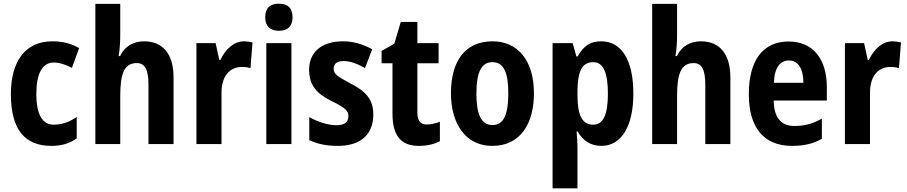

<svg xmlns="http://www.w3.org/2000/svg" viewBox="-20 -781 4917 1041"><path d="M259 10C313 10 358 -3 396 -31V-147C357 -120 317 -105 272 -105C210 -105 177 -159 177 -271C177 -383 210 -442 271 -442C303 -442 335 -431 370 -413L409 -520C370 -543 324 -557 264 -557C116 -557 39 -447 39 -271C39 -79 114 10 259 10Z M632 -595V-760H497V0H632V-261C632 -381 653 -439 722 -439C766 -439 785 -402 785 -323V0H921V-360C921 -490 862 -557 761 -557C703 -557 656 -530 631 -477H623C629 -508 632 -552 632 -595Z M1303 -557C1244 -557 1200 -509 1175 -456H1169L1149 -547H1045V0H1181V-279C1181 -369 1226 -418 1292 -418C1309 -418 1325 -416 1338 -411L1349 -551C1333 -555 1317 -557 1303 -557Z M1492 -761C1445 -761 1418 -739 1418 -687C1418 -637 1447 -614 1492 -614C1538 -614 1566 -637 1566 -687C1566 -738 1540 -761 1492 -761ZM1560 -547H1424V0H1560Z M2004 -161C2004 -249 1954 -291 1879 -329C1803 -370 1789 -381 1789 -409C1789 -435 1807 -450 1843 -450C1883 -450 1921 -433 1959 -412L1998 -514C1946 -542 1896 -557 1839 -557C1726 -557 1656 -500 1656 -403C1656 -319 1697 -273 1776 -234C1857 -195 1869 -178 1869 -151C1869 -119 1848 -102 1804 -102C1756 -102 1699 -122 1657 -146V-21C1703 0 1751 10 1811 10C1934 10 2004 -50 2004 -161Z M2294 -106C2260 -106 2243 -126 2243 -169V-438H2358V-547H2243V-662H2153L2118 -544L2049 -505V-438H2108V-165C2108 -41 2157 10 2252 10C2296 10 2335 0 2365 -15V-121C2340 -111 2316 -106 2294 -106Z M2875 -275C2875 -456 2785 -557 2651 -557C2498 -557 2425 -445 2425 -275C2425 -112 2503 10 2649 10C2804 10 2875 -114 2875 -275ZM2563 -273C2563 -388 2589 -444 2650 -444C2711 -444 2736 -388 2736 -275C2736 -160 2711 -103 2650 -103C2589 -103 2563 -161 2563 -273Z M3240 -557C3182 -557 3144 -533 3112 -475H3105L3085 -547H2976V240H3111V21C3111 -1 3110 -31 3106 -68H3112C3140 -18 3183 10 3241 10C3347 10 3414 -94 3414 -273C3414 -456 3349 -557 3240 -557ZM3197 -444C3251 -444 3276 -387 3276 -273C3276 -161 3251 -105 3197 -105C3136 -105 3111 -156 3111 -265V-288C3112 -396 3136 -444 3197 -444Z M3651 -595V-760H3516V0H3651V-261C3651 -381 3672 -439 3741 -439C3785 -439 3804 -402 3804 -323V0H3940V-360C3940 -490 3881 -557 3780 -557C3722 -557 3675 -530 3650 -477H3642C3648 -508 3651 -552 3651 -595Z M4256 -556C4118 -556 4040 -456 4040 -270C4040 -92 4119 10 4274 10C4339 10 4389 -2 4436 -28V-138C4385 -109 4341 -98 4288 -98C4214 -98 4176 -144 4175 -236H4463V-309C4463 -462 4387 -556 4256 -556ZM4258 -453C4309 -453 4336 -405 4336 -332H4176C4179 -417 4211 -453 4258 -453Z M4819 -557C4760 -557 4716 -509 4691 -456H4685L4665 -547H4561V0H4697V-279C4697 -369 4742 -418 4808 -418C4825 -418 4841 -416 4854 -411L4865 -551C4849 -555 4833 -557 4819 -557Z"/></svg>

Font: Noto Sans Armenian Condensed
Style: Bold
Weight: 700
Width: 3
Designer: Monotype Design Team
Foundry: Monotype Imaging Inc.
Version: Version 2.008